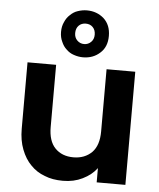

<svg xmlns="http://www.w3.org/2000/svg" viewBox="-57 -881 775 937"><g transform="rotate(5 330.5 -412.5)"><path d="M451.2 -69.8Q425.8 -35.6 381.8 -14.2Q339.4 6.8 286.1 6.8Q234.4 6.8 196.8 -8.8Q156.2 -23.4 127 -54.2Q98.6 -82.5 81.1 -127.9Q64 -171.9 64 -229V-554.2H204.1V-249Q204.1 -181.2 236.8 -147Q270.5 -111.8 327.1 -111.8Q382.8 -111.8 418 -147Q451.2 -181.6 451.2 -249V-554.2H591.8V0H451.2ZM213.9 -716.8Q213.9 -744.1 224.1 -765.1Q233.4 -787.1 249 -800.8Q266.1 -817.9 286.1 -824.2Q308.6 -832 331.1 -832Q379.4 -832 414.1 -801.8Q448.2 -770.5 448.2 -716.8Q448.2 -662.6 414.1 -632.8Q380.4 -602.1 331.1 -602.1Q308.6 -602.1 286.1 -609.9Q265.1 -616.7 249 -632.8Q233.4 -646.5 224.1 -668.9Q213.9 -689.9 213.9 -716.8ZM283.2 -716.8Q283.2 -694.8 296.9 -681.2Q311 -667 331.1 -667Q351.1 -667 365.2 -681.2Q378.9 -694.8 378.9 -716.8Q378.9 -740.2 365.2 -753.9Q352.1 -767.1 331.1 -767.1Q310.1 -767.1 296.9 -753.9Q283.2 -740.2 283.2 -716.8Z"/></g></svg>

Font: PoppinsZ SemiBold
Style: Regular
Weight: 600
Designer: Ninad Kale (Devanagari), Jonny Pinhorn (Latin)
Foundry: Indian Type Foundry
Version: Version 3.002;FEAKit 1.0